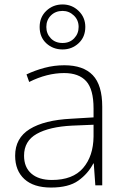

<svg xmlns="http://www.w3.org/2000/svg" viewBox="-20 -832 561 862"><path d="M269 -539Q354 -539 396.5 -494.5Q439 -450 439 -353V0H408L401 -98H399Q375 -52 331.5 -21Q288 10 209 10Q131 10 89.5 -28Q48 -66 48 -133Q48 -212 113.5 -252.5Q179 -293 300 -299L400 -305V-345Q400 -431 367 -467.5Q334 -504 268 -504Q191 -504 111 -464L99 -498Q137 -516 180 -527.5Q223 -539 269 -539ZM304 -268Q202 -263 145 -231Q88 -199 88 -133Q88 -81 121 -52.5Q154 -24 213 -24Q307 -24 353 -77.5Q399 -131 400 -219V-272ZM261 -610Q218 -610 188 -637.5Q158 -665 158 -711Q158 -755 188 -783.5Q218 -812 261 -812Q303 -812 333 -783Q363 -754 363 -711Q363 -666 333 -638Q303 -610 261 -610ZM261 -639Q293 -639 313 -660Q333 -681 333 -711Q333 -742 311.5 -762.5Q290 -783 261 -783Q229 -783 208.5 -762.5Q188 -742 188 -711Q188 -681 208 -660Q228 -639 261 -639Z"/></svg>

Font: Noto Sans Lao UI ExtLt
Style: Regular
Weight: 200
Designer: Monotype Design Team
Foundry: Monotype Imaging Inc.
Version: Version 2.000; ttfautohint (v1.8.4.7-5d5b)